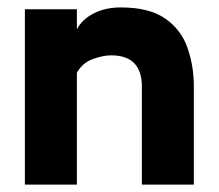

<svg xmlns="http://www.w3.org/2000/svg" viewBox="-20 -497 589 517"><path d="M47 0V-472H187V-418Q201 -445 232.5 -461Q264 -477 305 -477Q382 -477 425 -447Q468 -417 485 -368Q502 -319 502 -264V0H362V-264Q362 -348 279 -348Q258 -348 230 -338Q202 -328 187 -301V0Z"/></svg>

Font: Lil Grotesk Black
Style: Regular
Weight: 900
Designer: Bastien Sozeau
Foundry: NBR — Bastien Sozeau
Version: Version 3.003; ttfautohint (v1.8.4.7-5d5b);gftools[0.9.33]